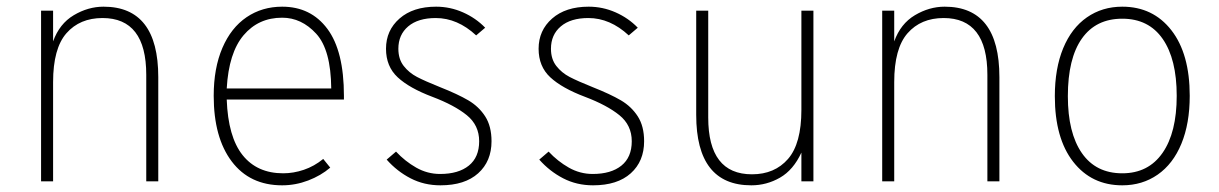

<svg xmlns="http://www.w3.org/2000/svg" viewBox="-20 -543 3651 575"><path d="M418 -319Q418 -489 287 -489Q219 -489 179 -443.5Q139 -398 139 -297V0H103V-511H139V-419Q158 -472 201 -497.5Q244 -523 290 -523Q454 -523 454 -312V0H418Z M620 -256Q620 -339 646 -399.5Q672 -460 718.5 -491.5Q765 -523 825 -523Q911 -523 960.5 -456.5Q1010 -390 1010 -256V-245H659Q663 -133 706.5 -78.5Q750 -24 828 -24Q859 -24 890 -34.5Q921 -45 948 -67L969 -41Q941 -17 903 -2.5Q865 12 825 12Q728 12 674 -59.5Q620 -131 620 -256ZM972 -278Q971 -394 927 -442Q883 -490 825 -490Q754 -490 709.5 -437.5Q665 -385 659 -278Z M1138 -65 1166 -89Q1193 -60 1226.5 -41Q1260 -22 1298 -22Q1353 -22 1384 -47Q1415 -72 1415 -120Q1415 -168 1378 -198Q1341 -228 1275 -253Q1206 -279 1171 -311.5Q1136 -344 1136 -397Q1136 -452 1176.5 -487.5Q1217 -523 1286 -523Q1328 -523 1366.5 -506Q1405 -489 1433 -460L1406 -437Q1350 -489 1285 -489Q1232 -489 1202.5 -464Q1173 -439 1173 -397Q1173 -366 1189 -345.5Q1205 -325 1229 -312.5Q1253 -300 1298 -282Q1351 -261 1382.5 -242.5Q1414 -224 1433 -194.5Q1452 -165 1452 -120Q1452 -60 1412 -24Q1372 12 1299 12Q1250 12 1209.5 -9Q1169 -30 1138 -65Z M1595 -65 1623 -89Q1650 -60 1683.5 -41Q1717 -22 1755 -22Q1810 -22 1841 -47Q1872 -72 1872 -120Q1872 -168 1835 -198Q1798 -228 1732 -253Q1663 -279 1628 -311.5Q1593 -344 1593 -397Q1593 -452 1633.5 -487.5Q1674 -523 1743 -523Q1785 -523 1823.5 -506Q1862 -489 1890 -460L1863 -437Q1807 -489 1742 -489Q1689 -489 1659.5 -464Q1630 -439 1630 -397Q1630 -366 1646 -345.5Q1662 -325 1686 -312.5Q1710 -300 1755 -282Q1808 -261 1839.5 -242.5Q1871 -224 1890 -194.5Q1909 -165 1909 -120Q1909 -60 1869 -24Q1829 12 1756 12Q1707 12 1666.5 -9Q1626 -30 1595 -65Z M2380 -86Q2356 -34 2316 -11Q2276 12 2230 12Q2065 12 2065 -199V-511H2101V-191Q2101 -21 2232 -21Q2300 -21 2340 -67Q2380 -113 2380 -214V-511H2416V0H2380Z M2937 -319Q2937 -489 2806 -489Q2738 -489 2698 -443.5Q2658 -398 2658 -297V0H2622V-511H2658V-419Q2677 -472 2720 -497.5Q2763 -523 2809 -523Q2973 -523 2973 -312V0H2937Z M3139 -255Q3139 -338 3164 -398.5Q3189 -459 3235 -491Q3281 -523 3341 -523Q3433 -523 3488 -452.5Q3543 -382 3543 -256Q3543 -173 3518 -112.5Q3493 -52 3447 -20Q3401 12 3341 12Q3249 12 3194 -58.5Q3139 -129 3139 -255ZM3504 -256Q3504 -366 3462 -426.5Q3420 -487 3341 -487Q3262 -487 3220 -427.5Q3178 -368 3178 -255Q3178 -145 3220 -84.5Q3262 -24 3341 -24Q3419 -24 3461.5 -85Q3504 -146 3504 -256Z"/></svg>

Font: Overpass Thin
Style: Regular
Weight: 100
Designer: Delve Withrington, Thomas Jockin
Foundry: Delve Fonts
Version: Version 3.000;DELV;Overpass